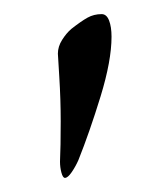

<svg xmlns="http://www.w3.org/2000/svg" viewBox="-20 -135 218 272"><path d="M62 0ZM65 94Q66 73 66 37Q66 6 64 -26Q62 -58 62 -59Q62 -69 68 -78.5Q74 -88 81 -94Q95 -105 104 -110Q113 -115 124 -115Q131 -115 134.5 -106Q138 -97 138 -83Q138 -49 122.5 1.5Q107 52 91 92Q87 101 81.5 109Q76 117 72 117Q69 117 67 109.5Q65 102 65 94Z"/></svg>

Font: EB Garamond
Style: Regular
Weight: 400
Designer: Georg Duffner and Octavio Pardo
Foundry: Georg Duffner
Version: Version 1.000; ttfautohint (v1.6)